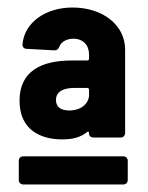

<svg xmlns="http://www.w3.org/2000/svg" viewBox="-20 -728 394 511"><path d="M171 -567C89 -567 32 -538 32 -460C32 -382 88 -357 146 -357C174 -357 195 -363 211 -376C214 -379 217 -378 217 -374V-372C217 -366 222 -362 229 -362H301C308 -362 313 -367 313 -374V-596C313 -661 254 -708 173 -708C100 -708 45 -667 40 -611C39 -603 44 -598 51 -598L125 -594C132 -594 135 -597 138 -604C143 -617 158 -625 175 -625C201 -625 217 -608 217 -583V-572C217 -569 215 -567 212 -567ZM165 -434C143 -434 129 -442 129 -462C129 -485 150 -494 178 -494H212C215 -494 217 -492 217 -489V-475C217 -453 196 -434 165 -434ZM30 -300V-249C30 -242 35 -237 42 -237H308C315 -237 320 -242 320 -249V-300C320 -307 315 -312 308 -312H42C35 -312 30 -307 30 -300Z"/></svg>

Font: Barlow Semi Condensed ExtraBold
Style: Regular
Weight: 800
Width: 4
Designer: Jeremy Tribby
Foundry: Tribby Type
Version: Version 1.422;hotconv 1.0.109;makeotfexe 2.5.65596